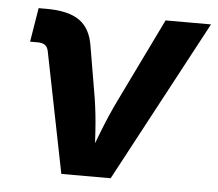

<svg xmlns="http://www.w3.org/2000/svg" viewBox="-44 -599 734 647"><g transform="rotate(5 322.5 -275.0)"><path d="M186.1 0 104.5 -407.8Q101.7 -422 93 -428.4Q84.4 -434.8 67.8 -434.8H42.4L61.2 -549.8H88.8Q163.2 -549.8 200.8 -522.6Q238.5 -495.5 247.1 -433.9L276.2 -262.5Q284.3 -209.3 287.8 -155Q291.2 -100.6 294.4 -43.1H263.2Q285.7 -101 306.6 -155.2Q327.5 -209.3 353.3 -262.5L491 -545.9H644.7L353 0Z"/></g></svg>

Font: Inter Variable
Style: Italic
Weight: 400
Italic angle: -9.39999°
Designer: Rasmus Andersson
Foundry: rsms
Version: Version 4.001;git-9221beed3